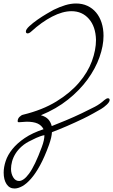

<svg xmlns="http://www.w3.org/2000/svg" viewBox="-20 -741 647 1098"><path d="M159 -561Q147 -550 138 -550Q128 -550 128 -561Q128 -573 148 -591.5Q168 -610 194.5 -628.5Q221 -647 247.5 -662.5Q274 -678 287 -685Q322 -702 353.5 -711.5Q385 -721 415 -721Q451 -721 480 -707.5Q509 -694 529.5 -669.5Q550 -645 561 -611Q572 -577 572 -536Q572 -479 549 -414Q526 -349 481 -287Q436 -225 369 -171.5Q302 -118 214 -82Q242 -74 256 -58.5Q270 -43 276 -20Q312 -34 357.5 -53Q403 -72 448 -93.5Q493 -115 522.5 -130.5Q552 -146 576 -168Q589 -179 597 -179Q607 -179 607 -169Q607 -158 590.5 -142.5Q574 -127 558.5 -118Q543 -109 513.5 -92.5Q484 -76 457 -63Q359 -16 277 15Q276 43 260 88Q235 157 209 204.5Q183 252 157 281.5Q131 311 107 324Q83 337 63 337Q34 337 17.5 312Q1 287 1 246Q1 215 12.5 180Q24 145 51 111.5Q78 78 121.5 48.5Q165 19 229 -2Q218 -24 195 -34.5Q172 -45 132 -45Q122 -45 110.5 -43.5Q99 -42 88 -42Q81 -42 81 -48Q81 -62 91.5 -72.5Q102 -83 112 -85Q223 -112 302 -160.5Q381 -209 431.5 -268Q482 -327 505.5 -391Q529 -455 529 -513Q527 -589 488.5 -633Q450 -677 389 -677Q338 -677 278 -646Q218 -615 159 -561ZM219 100Q234 60 234 32Q222 34 210 38.5Q198 43 187.5 47.5Q177 52 170 56Q163 60 160 61Q127 76 104.5 96Q82 116 68.5 138Q55 160 49 182.5Q43 205 43 225Q43 252 55.5 273Q68 294 89 294Q101 294 115.5 284Q130 274 146.5 251.5Q163 229 181 191.5Q199 154 219 100Z"/></svg>

Font: Discipuli Britannica
Style: Regular
Weight: 400
Designer: Peter Wiegel
Foundry: Peter Wiegel
Version: Version 0.001 2009